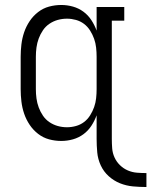

<svg xmlns="http://www.w3.org/2000/svg" viewBox="-20 -558 608 771"><path d="M568 193Q541 193 514 190.5Q487 188 462 178Q437 168 416.5 149.5Q396 131 384.5 106Q373 81 370.5 54Q368 27 368 0V-95Q360 -73 347 -53Q334 -33 315 -19Q296 -5 273 1.5Q250 8 226 8Q201 8 177 1.5Q153 -5 133 -20.5Q113 -36 99 -57Q85 -78 77 -101.5Q69 -125 66 -150Q63 -175 63 -200V-330Q63 -355 66 -380Q69 -405 77 -428.5Q85 -452 99 -473Q113 -494 133 -509.5Q153 -525 177 -531.5Q201 -538 226 -538Q250 -538 273 -531.5Q296 -525 315 -511Q334 -497 347 -477Q360 -457 368 -435V-530H479V-475H429V0Q429 19 430.5 38Q432 57 440 74.5Q448 92 462 105.5Q476 119 493.5 126.5Q511 134 530 135.5Q549 137 568 137ZM249 -47Q267 -47 285 -52Q303 -57 317.5 -68Q332 -79 342 -95Q352 -111 358 -128Q364 -145 366 -163.5Q368 -182 368 -200V-330Q368 -348 366 -366.5Q364 -385 358 -402Q352 -419 342 -435Q332 -451 317.5 -462Q303 -473 285 -478Q267 -483 249 -483Q230 -483 212 -478Q194 -473 178.5 -462.5Q163 -452 152.5 -436.5Q142 -421 135.5 -403.5Q129 -386 126.5 -367.5Q124 -349 124 -330V-200Q124 -181 126.5 -162.5Q129 -144 135.5 -126.5Q142 -109 152.5 -93.5Q163 -78 178.5 -67.5Q194 -57 212 -52Q230 -47 249 -47Z"/></svg>

Font: Iosevka Slab Light
Style: Regular
Weight: 300
Monospace: yes
Designer: Belleve Invis
Foundry: Belleve Invis
Version: Version 11.1.0; ttfautohint (v1.8.3)